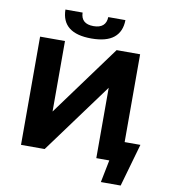

<svg xmlns="http://www.w3.org/2000/svg" viewBox="-107 -988 1074 1223"><g transform="rotate(10 430.0 -376.5)"><path d="M216 -898H327Q329 -825 410 -825Q450 -825 471 -843.5Q492 -862 493 -898H604Q603 -823 555 -784Q507 -745 410 -745Q218 -745 216 -898ZM836 -132 757 145H629L658 0H574V-455L240 0H87V-700H248V-244L582 -700H734V-132Z"/></g></svg>

Font: APTA Sans Regular
Style: Bold Italic
Weight: 700
Version: Version 7.200